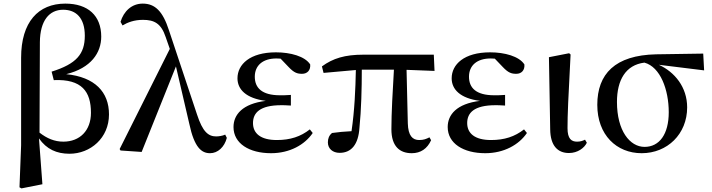

<svg xmlns="http://www.w3.org/2000/svg" viewBox="-20 -833 3944 1064"><path d="M88 205 99 211 215 188 196 -66C238 -6 294 19 365 19C481 19 584 -68 584 -199C584 -323 506 -406 347 -422C485 -456 541 -541 541 -630C541 -746 468 -813 342 -813C192 -813 97 -711 97 -513V-28ZM199 -98 201 -599C202 -719 253 -779 330 -779C402 -779 450 -733 450 -635C450 -534 404 -479 266 -436L278 -389C434 -396 484 -325 484 -208C484 -109 422 -48 331 -48C282 -48 240 -66 199 -98Z M1144 16C1187 16 1224 -18 1237 -69L1228 -87C1213 -80 1192 -77 1178 -77C1134 -77 1103 -103 1072 -198L916 -666C882 -771 839 -813 771 -813C710 -813 666 -771 648 -712L659 -692C687 -709 724 -723 772 -723C835 -723 873 -703 898 -628L921 -562L643 -7L648 1L765 9L955 -465L1029 -147C1057 -15 1097 16 1144 16Z M1482 16C1586 16 1669 -31 1713 -96L1697 -116C1646 -76 1589 -57 1514 -57C1424 -57 1382 -94 1382 -151C1382 -207 1419 -250 1539 -250C1551 -250 1562 -250 1592 -248V-307C1567 -305 1550 -305 1532 -305C1430 -305 1392 -347 1392 -408C1392 -470 1436 -509 1512 -509L1535 -508L1579 -462C1610 -429 1628 -424 1654 -424C1683 -424 1702 -444 1699 -476C1670 -521 1590 -543 1509 -543C1365 -543 1296 -476 1296 -399C1296 -338 1343 -288 1453 -274C1323 -258 1274 -197 1274 -129C1274 -38 1361 16 1482 16Z M2262 16C2311 16 2348 -9 2369 -56L2360 -72C2342 -63 2328 -57 2303 -57C2266 -57 2242 -81 2240 -149L2233 -446L2388 -440L2384 -530H1993C1892 -530 1825 -510 1764 -465L1773 -429L1952 -445C1950 -341 1945 -221 1928 -106C1888 -104 1854 -101 1820 -96C1804 -83 1797 -66 1797 -44C1797 -9 1824 14 1862 14C1927 14 1966 -32 1972 -125C1982 -224 1985 -343 1985 -447H2163C2156 -328 2149 -206 2149 -117C2149 -22 2195 16 2262 16Z M2669 16C2773 16 2856 -31 2900 -96L2884 -116C2833 -76 2776 -57 2701 -57C2611 -57 2569 -94 2569 -151C2569 -207 2606 -250 2726 -250C2738 -250 2749 -250 2779 -248V-307C2754 -305 2737 -305 2719 -305C2617 -305 2579 -347 2579 -408C2579 -470 2623 -509 2699 -509L2722 -508L2766 -462C2797 -429 2815 -424 2841 -424C2870 -424 2889 -444 2886 -476C2857 -521 2777 -543 2696 -543C2552 -543 2483 -476 2483 -399C2483 -338 2530 -288 2640 -274C2510 -258 2461 -197 2461 -129C2461 -38 2548 16 2669 16Z M3133 15C3182 15 3219 -14 3232 -42L3222 -59C3210 -53 3197 -48 3178 -48C3147 -48 3125 -63 3125 -123C3125 -197 3129 -286 3142 -531L3134 -538L3022 -516L3029 -116C3030 -25 3071 15 3133 15Z M3536 16C3678 16 3788 -90 3788 -238C3788 -350 3719 -434 3631 -474L3882 -443L3877 -536L3616 -532C3388 -527 3290 -423 3290 -252C3290 -85 3397 16 3536 16ZM3551 -486C3640 -462 3686 -335 3686 -211C3686 -89 3634 -19 3552 -19C3470 -19 3399 -109 3399 -268C3399 -389 3447 -473 3551 -486Z"/></svg>

Font: Noto Serif CJK SC SemiBold
Style: Regular
Weight: 600
Designer: Ryoko NISHIZUKA 西塚涼子 (kana & ideographs); Frank Grießhammer (Latin, Greek & Cyrillic); Wenlong ZHANG 张文龙 (bopomofo); San
Foundry: Adobe
Version: Version 2.001;hotconv 1.1.0;makeotfexe 2.6.0